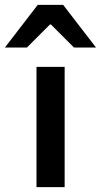

<svg xmlns="http://www.w3.org/2000/svg" viewBox="-76 -764 412 784"><path d="M73 0V-491H188V0ZM-56 -570 78 -744H182L316 -570H226L132 -664H128L34 -570Z"/></svg>

Font: Source Sans 3 ExtraLight SemiBold
Style: Regular
Weight: 600
Version: Version 3.052;hotconv 1.1.0;makeotfexe 2.6.0